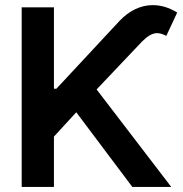

<svg xmlns="http://www.w3.org/2000/svg" viewBox="-20 -736 721 756"><path d="M65.4 -707H192.4V-386.7H202.1L451.2 -654.3Q480 -684.6 513.2 -700.2Q546.4 -715.8 581.1 -715.8Q630.9 -715.8 677.7 -686.5L634.8 -594.7Q614.7 -605.5 598.6 -605.5Q584.5 -605.5 570.1 -597.2Q555.7 -588.9 539.1 -572.3L360.4 -383.8L654.3 0H501L280.3 -293.9L192.4 -198.2V0H65.4Z"/></svg>

Font: Pretendard SemiBold
Style: Regular
Weight: 600
Designer: Base glyphs from Inter by Rasmus Andersson; Hangeul glyphs from Noto Sans CJK(Source Han Sans) by Jang Soo-young and Kan
Foundry: Kil Hyung-jin
Version: Version 1.309